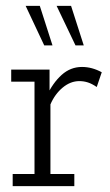

<svg xmlns="http://www.w3.org/2000/svg" viewBox="-20 -631 373 651"><path d="M23 0V-41H97V-354H18V-395H148V-301L138 -305Q159 -350 189 -377Q219 -404 258 -404Q292 -404 325 -386L308 -336Q292 -347 278 -351.5Q264 -356 249 -356Q219 -356 192.5 -334Q166 -312 151 -277V-41H232V0ZM236 -477 172 -611H221L264 -477ZM130 -477 67 -611H115L158 -477Z"/></svg>

Font: Rokkitt Light
Style: Regular
Weight: 300
Version: Version 3.103